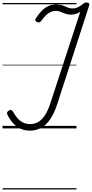

<svg xmlns="http://www.w3.org/2000/svg" viewBox="-20 -1019 730 1524"><path d="M216 18Q176 18 142 2Q108 -14 82.5 -42.5Q57 -71 38 -111Q34 -120 37 -128Q40 -136 52 -142Q63 -148 70 -145.5Q77 -143 83 -133Q110 -84 142 -59Q174 -34 219 -34Q256 -34 285.5 -52Q315 -70 339 -108Q363 -146 382 -206L617 -925Q601 -915 583 -909Q565 -903 543 -903Q524 -903 508 -907.5Q492 -912 478.5 -918Q465 -924 451.5 -928.5Q438 -933 422 -933Q402 -933 383 -924.5Q364 -916 345.5 -898.5Q327 -881 307 -853Q302 -845 294.5 -842Q287 -839 275 -844Q263 -849 260.5 -856Q258 -863 264 -872Q287 -909 312 -934Q337 -959 365.5 -971.5Q394 -984 425 -984Q448 -984 465 -979.5Q482 -975 496.5 -968Q511 -961 525 -956.5Q539 -952 556 -952Q580 -952 600 -962Q620 -972 635 -985Q643 -993 650 -996Q657 -999 666 -999Q680 -999 686 -993Q692 -987 688 -976L435 -195Q411 -121 379.5 -74Q348 -27 307.5 -4.5Q267 18 216 18ZM0 475H587V485H0ZM0 -20H587V0H0ZM0 -505H587V-500H0ZM0 -995H587V-985H0Z"/></svg>

Font: Playwrite CZ Guides
Style: Regular
Weight: 400
Designer: Veronika Burian, José Scaglione
Foundry: TypeTogether
Version: Version 1.003